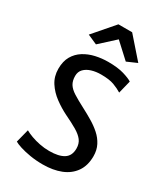

<svg xmlns="http://www.w3.org/2000/svg" viewBox="-238 -1088 1041 1198"><g transform="rotate(30 282.5 -489.0)"><path d="M275.5 8Q227 8 183.8 0.8Q140.5 -6.5 109.5 -16.5Q78.5 -26.5 65 -35L89.5 -130.5Q108.5 -119.5 137 -109Q165.5 -98.5 199.5 -91.8Q233.5 -85 268.5 -85Q337 -85 373 -108Q409 -131 409 -183Q409 -218 391 -241.8Q373 -265.5 337.2 -286.5Q301.5 -307.5 248 -333Q202.5 -355.5 159.8 -387Q117 -418.5 89.5 -461Q62 -503.5 62 -558.5Q62 -612.5 83.2 -649.2Q104.5 -686 140.5 -708.5Q176.5 -731 220.8 -741Q265 -751 311.5 -751Q379.5 -751 424 -737.8Q468.5 -724.5 488 -711.5L465 -619Q439.5 -635 405.2 -647.8Q371 -660.5 311.5 -660.5Q275 -660.5 244 -651Q213 -641.5 194 -622Q175 -602.5 175 -572Q175 -537.5 189.2 -514.2Q203.5 -491 235.5 -470.8Q267.5 -450.5 319.5 -423.5Q357 -404 393.5 -382.2Q430 -360.5 459.8 -334Q489.5 -307.5 507.2 -273.2Q525 -239 525 -195Q525 -127 493.2 -81.8Q461.5 -36.5 405.2 -14.2Q349 8 275.5 8ZM189 -807 120 -837.5 248 -985.5H347L476 -838.5L404 -807L297 -905.5Z"/></g></svg>

Font: Koeln Type Sans
Style: Regular
Weight: 400
Designer: Eben Sorkin
Foundry: Eben Sorkin
Version: Version 2.001